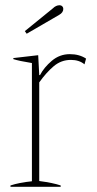

<svg xmlns="http://www.w3.org/2000/svg" viewBox="-20 -714 369 734"><path d="M75 -595 182 -682Q194 -694 208 -694Q214 -694 218 -690Q222 -686 222 -680Q222 -666 206 -657L82 -585ZM20 -5Q53 -16 102 -21V-473Q52 -481 31 -488V-492L126 -503L130 -427H133Q148 -456 178 -481.5Q208 -507 247 -507Q283 -507 309 -490L303 -468Q283 -485 251 -485Q214 -485 185.5 -461Q157 -437 130 -399V-22Q183 -15 212 -5V0H20Z"/></svg>

Font: Trirong Thin
Style: Regular
Weight: 250
Designer: Katatrad Team
Foundry: CadsonDemak
Version: Version 1.001